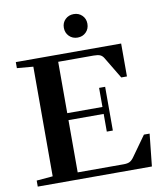

<svg xmlns="http://www.w3.org/2000/svg" viewBox="-93 -932 850 1007"><g transform="rotate(-10 332.5 -429.0)"><path d="M368.2 -733.4Q340.8 -733.4 323 -751.5Q305.2 -769.5 305.2 -796.4Q305.2 -823.2 323.2 -840.8Q341.3 -858.4 368.2 -858.4Q395 -858.4 412.8 -840.8Q430.7 -823.2 430.7 -796.4Q430.7 -769 412.8 -751.2Q395 -733.4 368.2 -733.4ZM25.9 0V-32.2L112.3 -39.6V-623.5L25.9 -630.9V-663.1H586.9V-487.8H556.6L488.3 -601.6Q480.5 -615.2 468.8 -620.6Q457 -626 434.1 -626H245.1V-352.5H432.6V-454.1H464.8V-221.2H432.6V-315.4H245.1V-37.1H489.7Q510.7 -37.1 522.2 -43Q533.7 -48.8 544.9 -64.5L621.6 -171.9H651.9L633.8 0Z"/></g></svg>

Font: Elstob 10pt SemiBold
Style: Regular
Weight: 600
Designer: Peter S. Baker
Version: Version 1.015